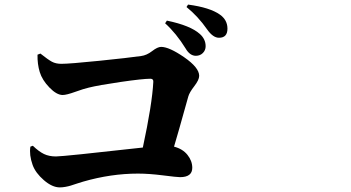

<svg xmlns="http://www.w3.org/2000/svg" viewBox="-20 -857 1540 842"><path d="M144.5 -617.2 157.2 -622.1Q190.4 -595.7 207.5 -586.4Q224.6 -577.1 249 -577.1Q285.2 -577.1 414.6 -590.3Q543.9 -603.5 598.6 -611.3Q623 -614.3 647 -632.8Q670.9 -651.4 686.5 -651.4Q721.7 -651.4 787.6 -606Q853.5 -560.5 853.5 -524.4Q853.5 -506.8 832 -479Q810.5 -451.2 805.7 -433.6Q757.8 -261.7 743.2 -213.9Q781.2 -204.1 802.2 -177.7Q823.2 -151.4 823.2 -121.1Q823.2 -80.1 769.5 -80.1Q755.9 -80.1 694.8 -87.9Q633.8 -95.7 585 -95.7Q466.8 -95.7 344.7 -60.5Q334 -57.6 316.9 -51.8Q299.8 -45.9 290 -43Q280.3 -40 267.1 -37.6Q253.9 -35.2 242.2 -35.2Q209 -35.2 172.4 -66.9Q135.7 -98.6 123 -133.8Q107.4 -177.7 113.3 -213.9L124 -217.8Q150.4 -192.4 172.9 -181.6Q195.3 -170.9 225.6 -170.9Q257.8 -170.9 606.4 -210Q647.5 -401.4 652.3 -498Q653.3 -511.7 639.6 -511.7Q606.4 -511.7 509.3 -497.6Q412.1 -483.4 369.1 -472.7Q347.7 -467.8 309.6 -454.1Q271.5 -440.4 254.9 -440.4Q228.5 -440.4 196.8 -473.1Q165 -505.9 154.3 -541Q143.6 -576.2 144.5 -617.2ZM704.1 -754.9 711.9 -766.6Q815.4 -745.1 856.4 -708Q881.8 -685.5 881.8 -654.3Q881.8 -636.7 869.6 -624.5Q857.4 -612.3 838.9 -612.3Q812.5 -612.3 793.9 -644.5Q752.9 -710.9 704.1 -754.9ZM797.9 -826.2 804.7 -836.9Q900.4 -824.2 944.3 -793Q977.5 -769.5 977.5 -731.4Q977.5 -691.4 940.4 -691.4Q914.1 -691.4 888.7 -727.5Q848.6 -785.2 797.9 -826.2Z"/></svg>

Font: Bpmf Zihi Serif Heavy
Style: Heavy
Weight: 900
Foundry: But Ko
Version: Version 1.320